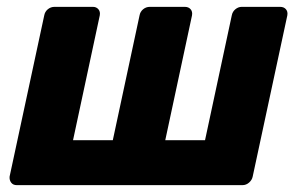

<svg xmlns="http://www.w3.org/2000/svg" viewBox="-20 -540 870 560"><path d="M29 0Q18 0 12.5 -7.5Q7 -15 8 -25L109 -495Q111 -506 119.5 -513Q128 -520 139 -520H251Q261 -520 267 -513Q273 -506 271 -495L193 -131H309L387 -495Q389 -506 397.5 -513Q406 -520 417 -520H519Q530 -520 536 -513Q542 -506 540 -495L462 -131H578L656 -495Q658 -506 666.5 -513Q675 -520 685 -520H797Q808 -520 814 -513Q820 -506 818 -495L717 -25Q715 -15 706.5 -7.5Q698 0 687 0Z"/></svg>

Font: Rubik
Style: Bold Italic
Weight: 700
Italic angle: -12°
Designer: Hubert and Fischer
Foundry: Hubert and Fischer
Version: Version 2.300;gftools[0.9.30]